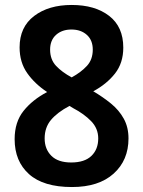

<svg xmlns="http://www.w3.org/2000/svg" viewBox="-20 -744 576 774"><path d="M269 -724Q363 -724 420 -680Q477 -636 477 -552Q477 -490 443.5 -447.5Q410 -405 356 -376Q395 -353 427.5 -326.5Q460 -300 479 -265.5Q498 -231 498 -186Q498 -98 438 -44Q378 10 270 10Q155 10 97 -42Q39 -94 39 -183Q39 -252 75 -297Q111 -342 170 -373Q120 -406 89.5 -449.5Q59 -493 59 -553Q59 -635 117.5 -679.5Q176 -724 269 -724ZM268 -625Q230 -625 206 -603.5Q182 -582 182 -544Q182 -504 206 -478.5Q230 -453 269 -432Q307 -453 330.5 -478.5Q354 -504 354 -544Q354 -582 330 -603.5Q306 -625 268 -625ZM160 -186Q160 -143 187 -116Q214 -89 267 -89Q321 -89 348.5 -115.5Q376 -142 376 -186Q376 -226 347.5 -255.5Q319 -285 275 -308L260 -317Q211 -291 185.5 -260.5Q160 -230 160 -186Z"/></svg>

Font: Noto Sans Bengali SemiCondensed SemiBold
Style: Regular
Weight: 600
Width: 4
Designer: Joana Ranito - Universal Thirst; Jelle Bosma - Monotype Design Team
Foundry: Universal Thirst ehf.
Version: Version 3.000; ttfautohint (v1.8.4.7-5d5b)